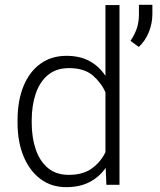

<svg xmlns="http://www.w3.org/2000/svg" viewBox="-20 -771 669 801"><path d="M53.2 -258.8V-269Q53.2 -351.1 78.1 -411.6Q103 -472.2 148.7 -505.1Q194.3 -538.1 257.3 -538.1Q313.5 -538.1 353.8 -516.1Q394 -494.1 419.9 -454.6V-750H478.5V0H423.8L420.9 -70.8Q395 -33.2 354 -11.7Q313 9.8 256.3 9.8Q194.3 9.8 148.7 -24.4Q103 -58.6 78.1 -119.4Q53.2 -180.2 53.2 -258.8ZM112.3 -269V-258.8Q112.3 -197.8 128.9 -148.4Q145.5 -99.1 179.7 -70.3Q213.9 -41.5 267.1 -41.5Q326.2 -41.5 363.3 -68.4Q400.4 -95.2 419.9 -136.2V-385.7Q402.8 -425.3 367.2 -456.1Q331.5 -486.8 268.1 -486.8Q214.4 -486.8 179.9 -458Q145.5 -429.2 128.9 -379.9Q112.3 -330.6 112.3 -269ZM615.7 -751V-712.4Q615.7 -673.8 601.1 -637.2Q586.4 -600.6 559.1 -575.2L524.4 -600.6Q542 -626.5 550.8 -652.6Q559.6 -678.7 559.6 -711.4V-751Z"/></svg>

Font: Vazirmatn RD UI ExtraLight
Style: Regular
Weight: 200
Designer: Saber Rastikerdar
Foundry: Saber Rastikerdar
Version: Version 33.003